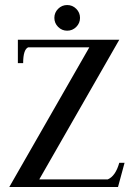

<svg xmlns="http://www.w3.org/2000/svg" viewBox="-20 -743 540 763"><path d="M211 -636Q196 -651 196 -672Q196 -693 211 -708Q226 -723 247 -723Q268 -723 283 -708Q298 -693 298 -672Q298 -651 283 -636Q268 -621 247 -621Q226 -621 211 -636ZM449 0H17L335 -555H92Q72 -546 72 -492H51V-585H454L136 -30H408Q439 -43 454 -96H475Z"/></svg>

Font: Judson
Style: Regular
Weight: 400
Version: Version 20110429